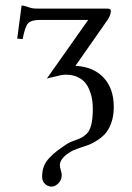

<svg xmlns="http://www.w3.org/2000/svg" viewBox="-20 -461 488 712"><path d="M259.8 -216.8 378.9 -387.2C387 -399.3 391.1 -410.5 391.1 -420.9C391.1 -426.4 386.4 -429.2 377 -429.2H115.2C104.5 -429.2 95.3 -430.7 87.6 -433.8C80 -436.9 70.8 -439.3 60.1 -440.9L43.9 -317.9L64 -315.9C69.8 -347.2 76.7 -366.9 84.7 -375C92.7 -383.1 107.4 -387.2 128.9 -387.2H307.1L153.8 -169.9C157.4 -170.6 164.8 -172.4 176 -175.3C187.3 -178.2 196.7 -180.4 204.3 -181.9C212 -183.3 218.6 -184.1 224.1 -184.1C240.4 -184.1 254.7 -181.2 267.1 -175.5C279.5 -169.8 289.1 -162.7 296.1 -154.1C303.1 -145.4 308.8 -135.2 313.2 -123.3C317.6 -111.4 320.6 -100.2 322 -89.6C323.5 -79 324.2 -67.9 324.2 -56.2C324.2 -33 322.3 -14 318.6 1C314.9 16 309.4 27 302.2 34.2C295.1 41.3 288 46.6 281 50C274 53.5 265.3 57 254.9 60.5C244.5 64.1 236.2 67.9 230 71.8C213.7 82.5 200.7 91.6 190.9 99.1C181.2 106.6 171.6 115.3 162.4 125.2C153.1 135.2 146.4 145.7 142.3 156.7C138.3 167.8 136.2 180.2 136.2 193.8C136.2 205.6 139.8 214.7 147 221.2C154.1 227.7 162.4 231 171.9 231C180.3 231 188.6 226.8 196.8 218.5C204.9 210.2 209 200 209 188C209 184.4 207.8 178.7 205.6 170.9C203.3 163.1 202.1 156.4 202.1 150.9C202.1 134.6 215.2 118.3 241.2 102.1C246.4 98.8 254.7 95.1 266.1 90.8C277.5 86.6 288.7 82.8 299.8 79.3C310.9 75.9 322.8 70.4 335.4 62.7C348.1 55.1 359.2 46.3 368.7 36.4C378.1 26.4 386 12.9 392.3 -4.4C398.7 -21.6 401.9 -41.5 401.9 -64C401.9 -110.5 389.1 -147.1 363.5 -173.8C338 -200.5 303.4 -214.8 259.8 -216.8Z"/></svg>

Font: Linux Biolinum G
Style: Bold
Weight: 700
Designer: Philipp H. Poll
Foundry: Philipp H. Poll
Version: Version 1.1.0